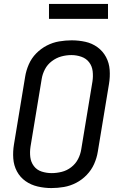

<svg xmlns="http://www.w3.org/2000/svg" viewBox="-20 -948 616 976"><path d="M241 8Q273 8 305 2.5Q337 -3 367 -18.5Q397 -34 421 -59Q445 -84 458.5 -114.5Q472 -145 477 -176L534 -521Q540 -557 537.5 -592.5Q535 -628 519 -658Q503 -688 475.5 -708Q448 -728 414 -735.5Q380 -743 344 -743Q313 -743 280.5 -737.5Q248 -732 218 -716.5Q188 -701 164 -676.5Q140 -652 126.5 -621Q113 -590 108 -559L51 -214Q45 -178 47.5 -142.5Q50 -107 66 -77Q82 -47 109.5 -27.5Q137 -8 171.5 0Q206 8 241 8ZM243 -68Q216 -68 191.5 -76Q167 -84 152 -104Q137 -124 134 -149.5Q131 -175 135 -202L192 -547Q196 -572 208.5 -596Q221 -620 243.5 -637Q266 -654 291.5 -661Q317 -668 343 -668Q369 -668 393.5 -659.5Q418 -651 433 -631.5Q448 -612 451 -586Q454 -560 450 -534L393 -189Q389 -163 376.5 -139Q364 -115 342 -98Q320 -81 294 -74.5Q268 -68 243 -68ZM229 -852H529V-928H229Z"/></svg>

Font: Iosevka Sparkle Oblique
Style: Regular
Weight: 400
Italic angle: -9°
Designer: Belleve Invis
Foundry: Belleve Invis
Version: Version 4.5.0; ttfautohint (v1.8.3)